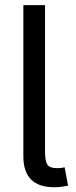

<svg xmlns="http://www.w3.org/2000/svg" viewBox="-20 -748 305 770"><path d="M198.2 2.9Q134.8 2.9 104.2 -28.6Q73.7 -60.1 73.7 -120.1V-727.5H160.6V-139.2Q160.6 -102.5 169.9 -88.1Q179.2 -73.7 207.5 -73.7Q219.2 -73.7 226.3 -74.7Q233.4 -75.7 239.3 -77.1L252.9 -3.4Q242.7 -1 228 1Q213.4 2.9 198.2 2.9Z"/></svg>

Font: Inter 18pt
Style: Regular
Weight: 400
Designer: Rasmus Andersson
Foundry: rsms
Version: Version 4.001;git-66647c0bb